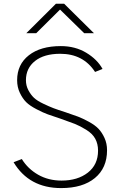

<svg xmlns="http://www.w3.org/2000/svg" viewBox="-20 -963 628 1001"><path d="M50.8 -117.2 93.8 -133.8Q125 -83 178.7 -52.2Q232.4 -21.5 300.8 -21.5Q384.8 -21.5 438 -63Q491.2 -104.5 491.2 -177.7Q491.2 -212.9 476.6 -239.7Q461.9 -266.6 429.2 -286.6Q396.5 -306.6 370.6 -316.9Q344.7 -327.1 296.9 -343.8Q252.9 -358.4 229.5 -366.7Q206.1 -375 170.4 -393.6Q134.8 -412.1 116.2 -430.7Q97.7 -449.2 83.5 -479Q69.3 -508.8 69.3 -544.9Q69.3 -627 130.4 -674.8Q191.4 -722.7 296.9 -722.7Q372.1 -722.7 429.7 -688Q487.3 -653.3 514.6 -603.5L475.6 -587.9Q414.1 -682.6 293.9 -682.6Q210 -682.6 162.6 -645Q115.2 -607.4 115.2 -544.9Q115.2 -516.6 127.9 -492.7Q140.6 -468.8 157.2 -453.1Q173.8 -437.5 205.6 -422.4Q237.3 -407.2 259.3 -398.9Q281.2 -390.6 321.3 -377.9Q362.3 -364.3 386.7 -355Q411.1 -345.7 443.4 -328.1Q475.6 -310.5 493.7 -291.5Q511.7 -272.5 524.9 -243.7Q538.1 -214.8 538.1 -179.7Q538.1 -86.9 474.6 -34.7Q411.1 17.6 298.8 17.6Q131.8 17.6 50.8 -117.2ZM117.2 -790 271.5 -943.4H314.5L469.7 -790H418.9L293 -913.1L168.9 -790Z"/></svg>

Font: Gothic A1 ExtraLight
Style: Regular
Weight: 275
Designer: HanYang I&C Co.,Ltd.
Foundry: HanYang I&C Co.,Ltd.
Version: Version 2.50